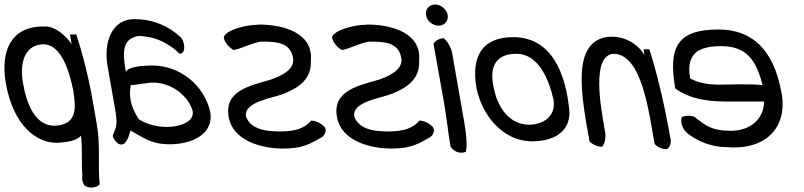

<svg xmlns="http://www.w3.org/2000/svg" viewBox="-45 -630 3572 853"><path d="M384 -84C403 21 388 95 398 189C385 204 354 209 331 195C321 181 318 166 321 151C316 93 322 38 315 -27C296 -6 259 1 218 4C120 11 14 -71 -19 -260C-46 -413 11 -522 168 -512C211 -503 246 -472 273 -434L266 -477H294C321 -395 343 -307 361 -215ZM280 -230C265 -304 229 -440 141 -433C63 -427 42 -348 57 -262C73 -170 111 -63 208 -72C290 -81 296 -137 280 -230Z M889 -133C906 -37 812 11 709 11C627 11 593 -18 535 -50C527 -27 526 -13 508 7C481 27 455 -18 456 -27C466 -60 479 -61 469 -130L433 -336C414 -442 452 -545 551 -545C636 -545 706 -513 756 -466C778 -447 782 -387 752 -392C710 -434 646 -470 568 -470C497 -456 499 -397 514 -311C525 -334 591 -339 632 -339C753 -339 862 -253 889 -133ZM811 -137C789 -215 696 -275 610 -261C583 -259 561 -252 536 -252C525 -198 539 -150 572 -100C604 -79 651 -66 697 -66C744 -66 820 -84 811 -137Z M1396 -67C1406 -55 1403 -35 1386 -21C1332 9 1301 30 1212 30C1115 30 989 -6 971 -110C950 -227 1065 -249 1157 -276C1192 -288 1267 -317 1257 -372C1245 -442 1183 -445 1119 -445C1084 -445 1004 -403 990 -409C971 -422 953 -441 949 -464C957 -497 1049 -520 1100 -520L1105 -521C1212 -521 1348 -485 1336 -360C1340 -278 1281 -240 1217 -214C1169 -194 1036 -179 1048 -112C1070 -50 1151 -46 1201 -46C1269 -46 1311 -62 1337 -94C1355 -95 1379 -84 1396 -67Z M1877 -67C1887 -55 1884 -35 1867 -21C1813 9 1782 30 1693 30C1596 30 1470 -6 1452 -110C1431 -227 1546 -249 1638 -276C1673 -288 1748 -317 1738 -372C1726 -442 1664 -445 1600 -445C1565 -445 1485 -403 1471 -409C1452 -422 1434 -441 1430 -464C1438 -497 1530 -520 1581 -520L1586 -521C1693 -521 1829 -485 1817 -360C1821 -278 1762 -240 1698 -214C1650 -194 1517 -179 1529 -112C1551 -50 1632 -46 1682 -46C1750 -46 1792 -62 1818 -94C1836 -95 1860 -84 1877 -67Z M1944 -563C1948 -538 1930 -516 1904 -516C1877 -516 1852 -537 1848 -562C1843 -588 1861 -610 1888 -610C1914 -610 1939 -589 1944 -563ZM2010 -130C2020 -75 2034 2 2025 44C1999 57 1965 41 1956 18C1946 -41 1938 -116 1928 -172L1881 -435C1887 -448 1906 -460 1927 -460C1943 -446 1959 -420 1964 -393Z M2485 -131C2485 -44 2417 -2 2315 -2C2188 -5 2097 -117 2072 -238C2047 -379 2097 -465 2235 -465C2403 -465 2470 -308 2485 -131ZM2414 -188C2393 -279 2347 -391 2249 -391C2155 -391 2126 -330 2150 -234C2167 -149 2221 -76 2305 -76C2369 -76 2427 -114 2414 -188Z M2934 -12C2938 8 2930 26 2917 33C2895 33 2873 22 2863 9C2838 -131 2807 -391 2680 -391C2581 -382 2624 -154 2643 -45C2648 -18 2642 8 2630 22C2608 22 2586 11 2574 -2C2540 -194 2489 -445 2655 -466C2729 -474 2792 -432 2818 -385L2814 -411H2840C2879 -289 2911 -145 2934 -12Z M3422 -242C3465 -72 3364 37 3189 24C3114 24 3056 -2 3010 -37C2985 -57 2977 -89 2984 -110C3001 -117 3019 -118 3039 -112C3089 -73 3115 -49 3202 -49C3290 -49 3348 -102 3350 -179H3181C3086 -179 3012 -195 2955 -237C2923 -421 2964 -499 3147 -499C3306 -499 3389 -397 3422 -242ZM3343 -252C3315 -360 3274 -425 3159 -425C3055 -425 3002 -390 3021 -282C3054 -263 3097 -254 3150 -254C3213 -254 3282 -258 3343 -252Z"/></svg>

Font: Snowfall
Style: RevObl
Weight: 400
Designer: Jasper
Foundry: Cannot Into Space Fonts
Version: Version 0.9